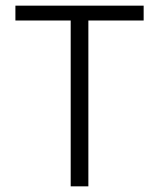

<svg xmlns="http://www.w3.org/2000/svg" viewBox="-20 -659 562 679"><path d="M230 0V-629.5H292.5V0ZM34.5 -586.5V-639H488V-586.5Z"/></svg>

Font: Anek Telugu Medium Light
Style: Regular
Weight: 300
Version: Version 1.003